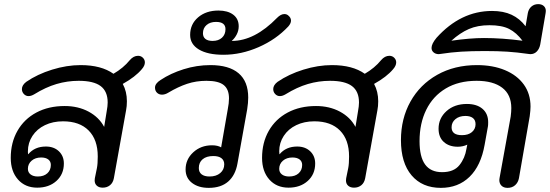

<svg xmlns="http://www.w3.org/2000/svg" viewBox="-20 -899 2661 929"><path d="M681 -597Q681 -581 666 -564Q635 -527 574 -493Q594 -456 594 -409Q594 -385 590 -365L531 -37Q527 -15 512.5 -3Q498 9 477 9Q459 9 448.5 -0.5Q438 -10 438 -26Q438 -33 439 -37L449 -86Q453 -106 453 -142Q453 -223 409 -267.5Q365 -312 285 -312Q236 -312 197.5 -293.5Q159 -275 137 -241.5Q115 -208 115 -167Q115 -157 116 -153H117Q148 -190 202 -190Q241 -190 265 -167Q289 -144 289 -108Q289 -56 253 -23.5Q217 9 160 9Q102 9 67 -30.5Q32 -70 32 -135Q32 -209 64.5 -266Q97 -323 156 -354.5Q215 -386 293 -386Q358 -386 408.5 -359Q459 -332 484 -285L496 -359Q501 -386 501 -403Q501 -457 467 -482.5Q433 -508 361 -508Q306 -508 253.5 -492.5Q201 -477 146 -443Q131 -434 118 -434Q105 -434 95.5 -444Q86 -454 86 -468Q86 -487 107 -503Q161 -540 232 -562Q303 -584 370 -584Q470 -584 529 -542Q577 -570 608 -608Q626 -629 648 -629Q662 -629 671.5 -619.5Q681 -610 681 -597ZM115 -82Q115 -65 128 -55Q141 -45 163 -45Q192 -45 209 -60.5Q226 -76 226 -101Q226 -118 213.5 -127.5Q201 -137 179 -137Q151 -137 133 -121.5Q115 -106 115 -82Z M878 -79Q878 -128 915 -162Q952 -196 1006 -196Q1033 -196 1050 -186L1082 -370Q1088 -400 1088 -423Q1088 -467 1062.5 -487.5Q1037 -508 979 -508Q929 -508 885.5 -493.5Q842 -479 795 -451Q779 -441 764 -441Q749 -441 739.5 -450.5Q730 -460 730 -475Q730 -495 757 -512Q805 -544 868.5 -564Q932 -584 998 -584Q1088 -584 1134.5 -544.5Q1181 -505 1181 -427Q1181 -402 1176 -370L1129 -108Q1119 -51 1084 -20.5Q1049 10 990 10Q940 10 909 -14Q878 -38 878 -79ZM1065 -104Q1065 -123 1051.5 -133.5Q1038 -144 1012 -144Q979 -144 960.5 -128.5Q942 -113 942 -86Q942 -66 955.5 -55.5Q969 -45 994 -45Q1026 -45 1045.5 -61.5Q1065 -78 1065 -104Z M900 -730Q900 -782 938.5 -815Q977 -848 1037 -848Q1082 -848 1108.5 -828Q1135 -808 1135 -772Q1135 -751 1125.5 -732.5Q1116 -714 1102 -702V-701Q1212 -701 1321 -813Q1339 -831 1356 -831Q1368 -831 1376 -823Q1388 -813 1388 -799Q1388 -786 1375 -771Q1316 -708 1231.5 -671Q1147 -634 1061 -634Q985 -634 942.5 -659.5Q900 -685 900 -730ZM1071 -758Q1071 -793 1025 -793Q997 -793 979.5 -778Q962 -763 962 -738Q962 -720 974 -710.5Q986 -701 1009 -701Q1037 -701 1054 -716.5Q1071 -732 1071 -758Z M1897 -597Q1897 -581 1882 -564Q1851 -527 1790 -493Q1810 -456 1810 -409Q1810 -385 1806 -365L1747 -37Q1743 -15 1728.5 -3Q1714 9 1693 9Q1675 9 1664.5 -0.5Q1654 -10 1654 -26Q1654 -33 1655 -37L1665 -86Q1669 -106 1669 -142Q1669 -223 1625 -267.5Q1581 -312 1501 -312Q1452 -312 1413.5 -293.5Q1375 -275 1353 -241.5Q1331 -208 1331 -167Q1331 -157 1332 -153H1333Q1364 -190 1418 -190Q1457 -190 1481 -167Q1505 -144 1505 -108Q1505 -56 1469 -23.5Q1433 9 1376 9Q1318 9 1283 -30.5Q1248 -70 1248 -135Q1248 -209 1280.5 -266Q1313 -323 1372 -354.5Q1431 -386 1509 -386Q1574 -386 1624.5 -359Q1675 -332 1700 -285L1712 -359Q1717 -386 1717 -403Q1717 -457 1683 -482.5Q1649 -508 1577 -508Q1522 -508 1469.5 -492.5Q1417 -477 1362 -443Q1347 -434 1334 -434Q1321 -434 1311.5 -444Q1302 -454 1302 -468Q1302 -487 1323 -503Q1377 -540 1448 -562Q1519 -584 1586 -584Q1686 -584 1745 -542Q1793 -570 1824 -608Q1842 -629 1864 -629Q1878 -629 1887.5 -619.5Q1897 -610 1897 -597ZM1331 -82Q1331 -65 1344 -55Q1357 -45 1379 -45Q1408 -45 1425 -60.5Q1442 -76 1442 -101Q1442 -118 1429.5 -127.5Q1417 -137 1395 -137Q1367 -137 1349 -121.5Q1331 -106 1331 -82Z M1920 -221Q1920 -325 1966 -407.5Q2012 -490 2095.5 -537Q2179 -584 2288 -584Q2365 -584 2423.5 -559.5Q2482 -535 2514.5 -490Q2547 -445 2547 -383Q2547 -366 2543 -336L2491 -37Q2487 -16 2472.5 -3Q2458 10 2436 10Q2417 10 2406.5 -0.5Q2396 -11 2396 -28L2397 -37L2451 -335Q2454 -358 2454 -376Q2454 -441 2410 -474.5Q2366 -508 2286 -508Q2199 -508 2137 -471Q2075 -434 2042.5 -368Q2010 -302 2010 -216Q2010 -140 2037 -103Q2064 -66 2119 -66Q2176 -66 2203 -100Q2230 -134 2237 -179L2241 -199Q2219 -189 2195 -189Q2153 -189 2127.5 -212Q2102 -235 2102 -276Q2102 -327 2140.5 -361.5Q2179 -396 2239 -396Q2287 -396 2314.5 -372.5Q2342 -349 2342 -308Q2342 -293 2341 -288L2325 -199Q2307 -97 2252 -43.5Q2197 10 2113 10Q2023 10 1971.5 -50.5Q1920 -111 1920 -221ZM2281 -298Q2281 -318 2268 -328Q2255 -338 2232 -338Q2202 -338 2183.5 -322.5Q2165 -307 2165 -283Q2165 -245 2215 -245Q2246 -245 2263.5 -260Q2281 -275 2281 -298Z M2103 -637Q2088 -637 2078 -645.5Q2068 -654 2068 -667Q2068 -687 2092 -716Q2209 -846 2361 -846Q2416 -846 2455.5 -827.5Q2495 -809 2523 -772L2534 -836Q2538 -856 2551.5 -867.5Q2565 -879 2584 -879Q2601 -879 2611 -870Q2621 -861 2621 -846Q2621 -839 2620 -836L2594 -684Q2590 -663 2577.5 -650Q2565 -637 2546 -637L2537 -638Q2481 -646 2434.5 -649Q2388 -652 2326 -652Q2260 -652 2211.5 -649Q2163 -646 2111 -638ZM2322 -715Q2409 -715 2508 -702Q2479 -741 2443.5 -759Q2408 -777 2348 -777Q2291 -777 2248.5 -758.5Q2206 -740 2164 -702Q2255 -715 2322 -715Z"/></svg>

Font: Kodchasan Medium
Style: Italic
Weight: 500
Italic angle: -10°
Version: Version 1.000; ttfautohint (v1.6)